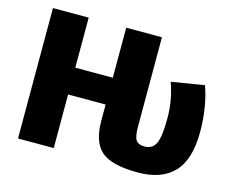

<svg xmlns="http://www.w3.org/2000/svg" viewBox="-102 -879 1262 1038"><g transform="rotate(15 529.0 -360.0)"><path d="M683 -730V-230Q683 -174 696.5 -154.5Q710 -135 745 -135Q788 -135 806.5 -172.5Q825 -210 825 -315Q825 -416 791 -510L975 -540Q1015 -426 1015 -290Q1015 -134 946.5 -62Q878 10 745 10Q599 10 541 -40Q483 -90 483 -210V-300H273V0H73V-730H273V-450H483V-730Z"/></g></svg>

Font: Mplus 1p Black
Style: Regular
Weight: 900
Version: Version 1.061